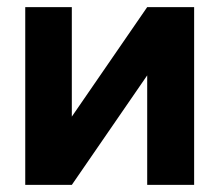

<svg xmlns="http://www.w3.org/2000/svg" viewBox="-20 -520 616 540"><path d="M51 0H182L394 -308V0H526V-500H394L182 -192V-500H51Z"/></svg>

Font: LT Wave Alt Bold
Style: Regular
Weight: 700
Designer: Daniel Lyons
Version: Version 2.5 (Glyphs App)